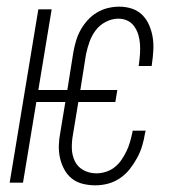

<svg xmlns="http://www.w3.org/2000/svg" viewBox="-20 -548 540 576"><path d="M266 8Q247 8 228.5 3.5Q210 -1 196 -12Q182 -23 173 -39.5Q164 -56 160 -74Q156 -92 156.5 -111.5Q157 -131 161 -151L176 -242H89L49 0H9L95 -520H135L95 -278H182L200 -391Q203 -408 208 -425Q213 -442 221.5 -457.5Q230 -473 242.5 -487Q255 -501 271 -510.5Q287 -520 304 -524Q321 -528 338 -528Q358 -528 376 -522Q394 -516 407 -503Q420 -490 427.5 -472.5Q435 -455 438 -436.5Q441 -418 440 -398Q439 -378 436 -358L435 -350H396L397 -357Q399 -372 400 -386.5Q401 -401 400 -415.5Q399 -430 395 -443.5Q391 -457 383 -468.5Q375 -480 362.5 -486Q350 -492 335 -492Q316 -492 297.5 -482.5Q279 -473 267 -457Q255 -441 248.5 -422.5Q242 -404 238 -385L221 -278H332L326 -242H215L199 -145Q195 -124 195.5 -103Q196 -82 204.5 -64.5Q213 -47 230.5 -37.5Q248 -28 269 -28Q283 -28 297.5 -32.5Q312 -37 324 -46.5Q336 -56 344.5 -68.5Q353 -81 359.5 -94.5Q366 -108 370 -122Q374 -136 377 -150L378 -156H417L415 -148Q412 -129 406.5 -110.5Q401 -92 391.5 -74.5Q382 -57 369.5 -41Q357 -25 340 -13.5Q323 -2 304 3Q285 8 266 8Z"/></svg>

Font: Iosevka Term Curly Extralight
Style: Italic
Weight: 200
Italic angle: -9°
Designer: Belleve Invis
Foundry: Belleve Invis
Version: Version 32.3.0